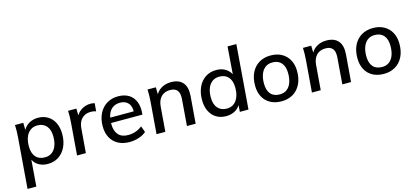

<svg xmlns="http://www.w3.org/2000/svg" viewBox="-71 -1324 4621 2128"><g transform="rotate(-15 2239.0 -260.0)"><path d="M36 216 82 -362Q88 -433 85 -504H180L182 -402H173Q186 -437 212.5 -463Q239 -489 275 -502.5Q311 -516 350 -516Q414 -516 462.5 -486.5Q511 -457 538 -402.5Q565 -348 565 -273Q565 -189 535 -126Q505 -63 451.5 -28Q398 7 327 7Q262 7 215.5 -23.5Q169 -54 151 -110L164 -130L137 216ZM314 -72Q384 -72 423.5 -125Q463 -178 463 -270Q463 -349 426 -392.5Q389 -436 322 -436Q253 -436 212.5 -382.5Q172 -329 172 -238Q172 -157 209 -114.5Q246 -72 314 -72Z M662 0 691 -362Q694 -397 695 -433Q696 -469 694 -504H789L792 -377L779 -398Q798 -453 847 -484.5Q896 -516 954 -516Q967 -516 979.5 -514Q992 -512 1001 -509L993 -418Q979 -423 965.5 -425.5Q952 -428 935 -428Q886 -428 854 -407.5Q822 -387 805.5 -354Q789 -321 786 -281L763 0Z M1457 -57Q1424 -27 1371.5 -10Q1319 7 1265 7Q1189 7 1134 -23Q1079 -53 1049.5 -108Q1020 -163 1020 -237Q1020 -320 1051 -383Q1082 -446 1138.5 -481Q1195 -516 1269 -516Q1340 -516 1390.5 -486Q1441 -456 1465 -396Q1489 -336 1479 -250H1108L1112 -310H1424L1394 -290Q1401 -364 1367.5 -403Q1334 -442 1274 -442Q1199 -442 1159 -389.5Q1119 -337 1119 -237Q1119 -159 1157 -115.5Q1195 -72 1270 -72Q1313 -72 1354 -85.5Q1395 -99 1431 -128Z M1574 0 1603 -362Q1609 -433 1606 -504H1701L1703 -402H1692Q1714 -456 1763 -486Q1812 -516 1876 -516Q1967 -516 2011.5 -464Q2056 -412 2048 -311L2023 0H1923L1947 -305Q1952 -370 1926.5 -402Q1901 -434 1845 -434Q1779 -434 1741.5 -394.5Q1704 -355 1698 -287L1675 0Z M2372 7Q2309 7 2260.5 -22.5Q2212 -52 2185.5 -106.5Q2159 -161 2159 -235Q2159 -319 2188.5 -382.5Q2218 -446 2271.5 -481Q2325 -516 2396 -516Q2461 -516 2507 -485Q2553 -454 2573 -398L2559 -379L2586 -736H2687L2629 0H2530L2539 -132L2550 -106Q2537 -71 2510.5 -45Q2484 -19 2448.5 -6Q2413 7 2372 7ZM2402 -72Q2471 -72 2511 -125.5Q2551 -179 2551 -270Q2551 -351 2514 -393.5Q2477 -436 2410 -436Q2340 -436 2300 -383Q2260 -330 2260 -239Q2260 -159 2297.5 -115.5Q2335 -72 2402 -72Z M3009 7Q2935 7 2880.5 -23Q2826 -53 2797 -108Q2768 -163 2768 -238Q2768 -323 2799 -385.5Q2830 -448 2887 -482Q2944 -516 3019 -516Q3093 -516 3147 -485.5Q3201 -455 3230.5 -400Q3260 -345 3260 -271Q3260 -185 3228.5 -122.5Q3197 -60 3140.5 -26.5Q3084 7 3009 7ZM3010 -72Q3058 -72 3091.5 -97.5Q3125 -123 3141.5 -168.5Q3158 -214 3158 -274Q3158 -352 3122 -394Q3086 -436 3019 -436Q2970 -436 2936.5 -410.5Q2903 -385 2886 -339.5Q2869 -294 2869 -235Q2869 -155 2905 -113.5Q2941 -72 3010 -72Z M3357 0 3386 -362Q3392 -433 3389 -504H3484L3486 -402H3475Q3497 -456 3546 -486Q3595 -516 3659 -516Q3750 -516 3794.5 -464Q3839 -412 3831 -311L3806 0H3706L3730 -305Q3735 -370 3709.5 -402Q3684 -434 3628 -434Q3562 -434 3524.5 -394.5Q3487 -355 3481 -287L3458 0Z M4183 7Q4109 7 4054.5 -23Q4000 -53 3971 -108Q3942 -163 3942 -238Q3942 -323 3973 -385.5Q4004 -448 4061 -482Q4118 -516 4193 -516Q4267 -516 4321 -485.5Q4375 -455 4404.5 -400Q4434 -345 4434 -271Q4434 -185 4402.5 -122.5Q4371 -60 4314.5 -26.5Q4258 7 4183 7ZM4184 -72Q4232 -72 4265.5 -97.5Q4299 -123 4315.5 -168.5Q4332 -214 4332 -274Q4332 -352 4296 -394Q4260 -436 4193 -436Q4144 -436 4110.5 -410.5Q4077 -385 4060 -339.5Q4043 -294 4043 -235Q4043 -155 4079 -113.5Q4115 -72 4184 -72Z"/></g></svg>

Font: Muli SemiBold
Style: Italic
Weight: 600
Italic angle: -4.541°
Designer: Vernon Adams
Foundry: Vernon Adams
Version: Version 2.100; ttfautohint (v1.8.1.43-b0c9)